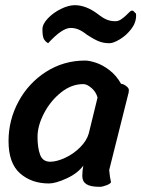

<svg xmlns="http://www.w3.org/2000/svg" viewBox="-20 -709 546 742"><path d="M166 -542Q154 -549 149 -559.5Q144 -570 144 -596Q144 -616 165 -638Q186 -660 215.5 -674.5Q245 -689 269 -689Q313 -689 359 -654Q378 -639 393 -633Q408 -627 425 -627Q437 -627 447 -633.5Q457 -640 467 -649.5Q477 -659 482 -664Q486 -668 491 -668Q495 -668 499 -663Q503 -658 504 -658Q506 -658 506 -649Q506 -621 487 -596.5Q468 -572 443 -557Q418 -542 403 -542Q380 -542 361.5 -549.5Q343 -557 317 -574Q298 -589 283.5 -595Q269 -601 253 -601Q220 -601 166 -542ZM409 -5Q407 1 391.5 7Q376 13 365 13Q329 13 313.5 2.5Q298 -8 298 -29Q298 -49 302 -69Q280 -39 237.5 -19.5Q195 0 169 0Q102 0 57.5 -39Q13 -78 13 -164Q13 -245 51.5 -316.5Q90 -388 158 -431.5Q226 -475 309 -475Q325 -475 351 -466.5Q377 -458 403.5 -437.5Q430 -417 448 -385Q456 -385 467 -377Q478 -369 478 -361Q478 -352 475 -343L402 -52Q404 -26 409 -5ZM302 -384Q256 -384 215.5 -351.5Q175 -319 150 -271Q125 -223 125 -180Q125 -138 135 -111Q145 -84 174 -84Q199 -84 231.5 -99Q264 -114 289.5 -139.5Q315 -165 323 -193L357 -332Q351 -354 333.5 -369Q316 -384 302 -384Z"/></svg>

Font: Sriracha
Style: Regular
Weight: 400
Designer: Suppakit Chalermlarp
Version: Version 1.002g